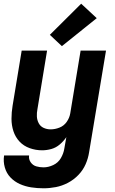

<svg xmlns="http://www.w3.org/2000/svg" viewBox="-25 -803 621 1036"><path d="M210 213Q243 213 276.5 206.5Q310 200 341.5 183.5Q373 167 398 141Q423 115 437 83Q451 51 456 17L547 -530H410L354 -191Q350 -167 335 -145.5Q320 -124 296 -114.5Q272 -105 248 -105Q228 -105 210.5 -113Q193 -121 184 -138Q175 -155 174 -174.5Q173 -194 177 -214L229 -530H92L43 -233Q37 -197 37 -162Q37 -127 47.5 -95Q58 -63 80.5 -39Q103 -15 135.5 -3.5Q168 8 202 8Q227 8 252 1Q277 -6 297.5 -23.5Q318 -41 333 -63L322 -1Q318 25 303.5 50Q289 75 262.5 87.5Q236 100 210 100Q189 100 170.5 94.5Q152 89 140.5 72.5Q129 56 132 36H-3Q-8 69 1 100.5Q10 132 31.5 154.5Q53 177 82 190Q111 203 143.5 208Q176 213 210 213ZM309 -554 497 -705 413 -783 244 -615Z"/></svg>

Font: Iosevka Sparkle Extrabold
Style: Italic
Weight: 800
Italic angle: -9°
Designer: Belleve Invis
Foundry: Belleve Invis
Version: Version 4.5.0; ttfautohint (v1.8.3)